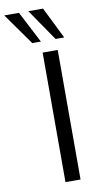

<svg xmlns="http://www.w3.org/2000/svg" viewBox="-179 -964 531 1009"><g transform="rotate(-10 86.0 -459.5)"><path d="M85.3 0H165.7V-691.2H85.3ZM164.7 -750H210.8L127.5 -918.6H49ZM40.2 -750H86.3L-1 -918.6H-79.4Z"/></g></svg>

Font: LL Pando Sans
Style: Regular
Weight: 400
Designer: Joshua Smith
Foundry: Joshua Smith
Version: Version 1.000;Glyphs 3.2.1 (3258)